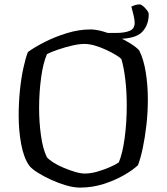

<svg xmlns="http://www.w3.org/2000/svg" viewBox="-20 -854 758 874"><path d="M344 0Q316 0 281.5 -10Q247 -20 213 -35.5Q179 -51 152 -68Q125 -85 113 -100Q88 -136 76.5 -197.5Q65 -259 65 -328Q65 -385 70.5 -440.5Q76 -496 86 -542.5Q96 -589 107 -617Q135 -638 182 -662Q229 -686 284 -703Q339 -720 392 -720Q416 -720 448.5 -711Q481 -702 514 -687.5Q547 -673 574 -656Q601 -639 614 -624Q634 -584 643.5 -525Q653 -466 653 -402Q653 -342 646.5 -285Q640 -228 630 -180.5Q620 -133 608 -102Q585 -80 544 -56.5Q503 -33 451.5 -16.5Q400 0 344 0ZM366 -64Q393 -64 424 -73Q455 -82 482 -94Q509 -106 521 -115Q538 -156 547.5 -226Q557 -296 557 -374Q557 -437 550.5 -491.5Q544 -546 533 -584Q527 -592 508 -603.5Q489 -615 463.5 -627Q438 -639 412 -646.5Q386 -654 365 -654Q340 -654 308 -646.5Q276 -639 245 -628.5Q214 -618 194 -608Q176 -567 167 -499.5Q158 -432 158 -363Q158 -298 166.5 -237Q175 -176 193 -139Q203 -127 223.5 -114Q244 -101 270.5 -90Q297 -79 322 -71.5Q347 -64 366 -64ZM470 -683V-704H507Q547 -704 570 -713.5Q593 -723 593 -750Q593 -764 588 -784.5Q583 -805 578 -824Q599 -834 616 -834Q622 -834 631.5 -826Q641 -818 649 -807.5Q657 -797 657 -789Q657 -740 627 -708.5Q597 -677 514 -677Q506 -677 493 -678.5Q480 -680 470 -683Z"/></svg>

Font: Texturina Light
Style: Regular
Weight: 300
Designer: Guillermo Torres Carreño
Foundry: Omnibus-Type
Version: Version 1.002; ttfautohint (v1.8.3)